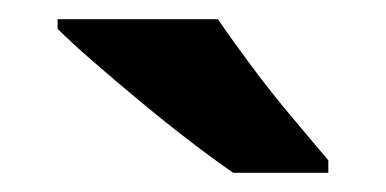

<svg xmlns="http://www.w3.org/2000/svg" viewBox="-20 -786 402 200"><path d="M207 -766Q222 -744 242.5 -716.5Q263 -689 284.5 -663.5Q306 -638 322 -619V-606H223Q204 -619 178.5 -638.5Q153 -658 126.5 -680Q100 -702 77 -722Q54 -742 40 -756V-766Z"/></svg>

Font: Noto Sans Gurmukhi
Style: Bold
Weight: 700
Designer: Jelle Bosma - Monotype Design Team
Foundry: Monotype Imaging Inc.
Version: Version 2.004; ttfautohint (v1.8.4.7-5d5b)